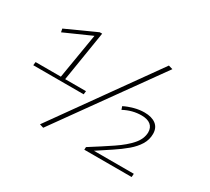

<svg xmlns="http://www.w3.org/2000/svg" viewBox="-144 -983 1350 1237"><g transform="rotate(30 531.0 -365.0)"><path d="M33 -306 36 -331H224L280 -667L82 -579L77 -604L298 -704H316L256 -331H411L408 -306ZM290 11 261 2 791 -741 822 -732ZM590 1 591 -19Q680 -75 747.5 -120.5Q815 -166 852.5 -209.5Q890 -253 891 -301Q891 -337 867.5 -356Q844 -375 800 -375Q732 -375 669 -341L661 -364Q692 -380 731 -390.5Q770 -401 807 -401Q861 -401 892 -377.5Q923 -354 923 -308Q923 -265 900.5 -228Q878 -191 839 -158Q800 -125 750 -92Q700 -59 647 -24H944L942 1Z"/></g></svg>

Font: Georama Extended ExtraLight
Style: Italic
Weight: 200
Width: 7
Italic angle: -9°
Designer: Jean-Baptiste Levee
Foundry: Production Type
Version: Version 1.000